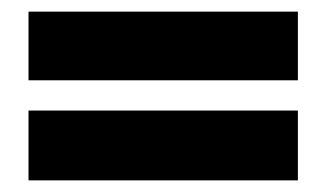

<svg xmlns="http://www.w3.org/2000/svg" viewBox="-20 -392 560 330"><path d="M492 -254H29V-372H492ZM492 -82H29V-202H492Z"/></svg>

Font: Tajawal Black
Style: Regular
Weight: 900
Designer: Boutros Fonts
Foundry: Created by Boutros International 2017
Version: Version 1.700